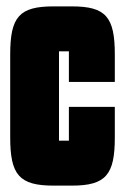

<svg xmlns="http://www.w3.org/2000/svg" viewBox="-20 -577 392 602"><path d="M196 -136H165V-416H196V-320H340V-406C340 -524 312 -557 205 -557H148C40 -557 12 -524 12 -406V-146C12 -29 40 5 148 5H205C312 5 340 -29 340 -146V-242H196Z"/></svg>

Font: Queering Heavy
Style: Bold
Weight: 900
Designer: Adam Naccarato
Foundry: adamnac
Version: Version 2.000;hotconv 1.0.109;makeotfexe 2.5.65596